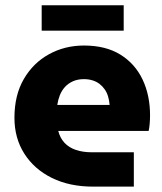

<svg xmlns="http://www.w3.org/2000/svg" viewBox="-20 -694 603 714"><path d="M325.7 0Q238.7 0 173 -32.3Q107.3 -64.7 70.5 -122.5Q33.7 -180.3 33.7 -256Q33.7 -340.3 68.7 -400.3Q103.7 -460.3 162.5 -492.5Q221.3 -524.7 292.3 -524.7Q373.3 -524.7 427.8 -490.8Q482.3 -457 510.2 -398.3Q538 -339.7 538 -264.7Q538 -251.7 536.7 -234.5Q535.3 -217.3 532.7 -207H196.7Q203.3 -180.7 220 -162.8Q236.7 -145 262.7 -136.3Q288.7 -127.7 321.3 -127.7H477.7V0ZM193 -303.7H387.7Q386.3 -320.3 382 -335Q377.7 -349.7 369.5 -361.5Q361.3 -373.3 350.3 -381.8Q339.3 -390.3 324.5 -395Q309.7 -399.7 292 -399.7Q269 -399.7 251.2 -391.7Q233.3 -383.7 221.3 -370.3Q209.3 -357 202.5 -339.7Q195.7 -322.3 193 -303.7ZM135 -580V-674.3H440V-580Z"/></svg>

Font: MuseoModerno Thin
Style: Regular
Weight: 100
Designer: Pablo Cosgaya, Héctor Gatti, Marcela Romero, and the Authors of The MuseoModerno Project.
Foundry: Omnibus-Type Team
Version: Version 1.003